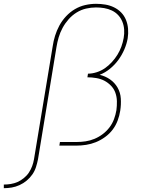

<svg xmlns="http://www.w3.org/2000/svg" viewBox="-147 -763 767 1006"><path d="M-127 223V204Q-109 204 -90.5 201Q-72 198 -55 190.5Q-38 183 -22 170Q-6 157 4.5 141Q15 125 21.5 107.5Q28 90 31 72L129 -520Q133 -548 141.5 -575.5Q150 -603 164 -629Q178 -655 199 -677.5Q220 -700 245.5 -715Q271 -730 299.5 -736.5Q328 -743 356 -743Q381 -743 405 -739Q429 -735 450.5 -724.5Q472 -714 488 -697.5Q504 -681 513 -659Q522 -637 524 -612Q526 -587 522 -562Q517 -533 504.5 -504Q492 -475 473.5 -449.5Q455 -424 429.5 -403Q404 -382 375 -371Q405 -364 429.5 -347Q454 -330 469 -304Q484 -278 486 -246.5Q488 -215 483 -183Q479 -157 469.5 -131.5Q460 -106 443.5 -84Q427 -62 403.5 -45Q380 -28 355 -18Q330 -8 304 -4Q278 0 252 0H164L167 -19H255Q278 -19 301.5 -22.5Q325 -26 348 -35.5Q371 -45 391.5 -60.5Q412 -76 427 -96Q442 -116 450.5 -139Q459 -162 463 -186Q466 -209 465.5 -232.5Q465 -256 457.5 -277Q450 -298 434.5 -314Q419 -330 400 -340Q381 -350 357.5 -354Q334 -358 311 -358L314 -377Q336 -377 359.5 -384.5Q383 -392 402.5 -405.5Q422 -419 439 -437.5Q456 -456 468.5 -476.5Q481 -497 489 -519Q497 -541 501 -564Q505 -586 503.5 -608Q502 -630 494 -649.5Q486 -669 472 -684Q458 -699 439 -708Q420 -717 399 -720.5Q378 -724 356 -724Q330 -724 304 -718Q278 -712 254.5 -697.5Q231 -683 212.5 -662Q194 -641 181 -617Q168 -593 160.5 -567.5Q153 -542 149 -517L52 72Q48 92 41.5 112.5Q35 133 22.5 151Q10 169 -7.5 183.5Q-25 198 -45 207Q-65 216 -85.5 219.5Q-106 223 -127 223Z"/></svg>

Font: Iosevka Thin Extended
Style: Italic
Weight: 100
Width: 7
Italic angle: -9°
Monospace: yes
Designer: Belleve Invis
Foundry: Belleve Invis
Version: Version 32.5.0; ttfautohint (v1.8.4)